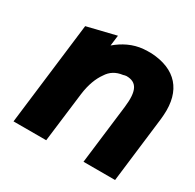

<svg xmlns="http://www.w3.org/2000/svg" viewBox="-118 -621 768 758"><g transform="rotate(30 266.0 -242.5)"><path d="M493 10 527 -270C529 -283 530 -296 531 -309C539 -423 481 -489 367 -495H366C355 -495 344 -495 332 -494C285 -490 245 -469 212 -441L218 -489L87 -457L30 10H179L207 -216C213 -263 227 -298 245 -323C260 -347 282 -361 313 -365C317 -366 322 -368 327 -368C375 -368 391 -336 382 -260L349 10Z"/></g></svg>

Font: Bluebird
Style: SfBdNrwObl
Weight: 700
Designer: Jasper
Foundry: Cannot Into Space Fonts
Version: Version 0.98